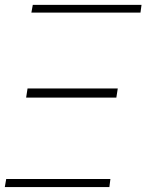

<svg xmlns="http://www.w3.org/2000/svg" viewBox="-65 -760 595 780"><path d="M-45.5 0 -39.8 -32.7H383.5L379.3 0ZM62.5 -708.8 68.2 -740.1H509.9L505.7 -708.8ZM41.2 -363.6 46.9 -400.6H413.4L407.7 -363.6Z"/></svg>

Font: Inter Thin  BETA
Style: Italic
Weight: 100
Italic angle: -9.39999°
Designer: Rasmus Andersson
Foundry: rsms
Version: Version 3.011;git-f93a4a705